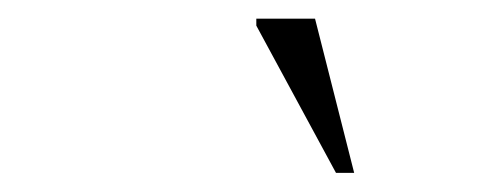

<svg xmlns="http://www.w3.org/2000/svg" viewBox="-20 -690 540 206"><path d="M360 -504.5H340.5L255 -662.5V-670H318Z"/></svg>

Font: Newsreader Text Light
Style: Italic
Weight: 300
Italic angle: -17°
Designer: Hugues Gentile
Foundry: Production Type
Version: Version 1.001